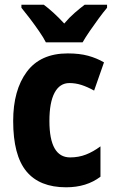

<svg xmlns="http://www.w3.org/2000/svg" viewBox="-20 -786 487 816"><path d="M261 10Q148 10 92 -58Q36 -126 36 -272Q36 -403 94 -481Q152 -559 268 -559Q318 -559 354.5 -549Q391 -539 422 -521L380 -401Q351 -417 326 -425Q301 -433 275 -433Q234 -433 212 -392Q190 -351 190 -272Q190 -117 278 -117Q314 -117 345 -129Q376 -141 407 -164V-35Q348 10 261 10ZM175 -606Q165 -626 146 -653.5Q127 -681 106.5 -708Q86 -735 71 -753V-766H166Q185 -752 207.5 -731.5Q230 -711 253 -686Q275 -712 297.5 -731.5Q320 -751 340 -766H435V-753Q419 -734 399.5 -707.5Q380 -681 361.5 -654Q343 -627 331 -606Z"/></svg>

Font: Noto Sans Gujarati UI Condensed ExtraBold
Style: Regular
Weight: 800
Width: 3
Designer: Jelle Bosma - Monotype Design Team, Universal Thirst
Foundry: Monotype Imaging Inc.
Version: Version 2.106; ttfautohint (v1.8.4.7-5d5b)